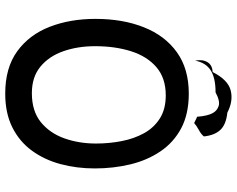

<svg xmlns="http://www.w3.org/2000/svg" viewBox="-104 -756 885 717"><g transform="rotate(90 338.5 -397.5)"><path d="M329.5 25.5Q233 25.5 171.2 -19.5Q109.5 -64.5 80 -140.8Q50.5 -217 50.5 -311.5Q50.5 -413.5 81.8 -492.2Q113 -571 175 -615.5Q237 -660 329.5 -660Q405.5 -660 458.8 -631.8Q512 -603.5 545.2 -554.2Q578.5 -505 593.8 -441.8Q609 -378.5 609 -309Q609 -241.5 592.8 -181Q576.5 -120.5 542.5 -74Q508.5 -27.5 455.5 -1Q402.5 25.5 329.5 25.5ZM328 -74Q394.5 -74 435.8 -107.2Q477 -140.5 496.5 -195Q516 -249.5 516 -313.5Q516 -362.5 507 -409Q498 -455.5 477.5 -492.8Q457 -530 422.2 -552Q387.5 -574 336 -574Q271.5 -574 231 -539.2Q190.5 -504.5 171.5 -444.8Q152.5 -385 152.5 -310Q152.5 -245.5 171.2 -191.8Q190 -138 228.8 -106Q267.5 -74 328 -74ZM206.5 -683.5Q201 -711 212 -729.5Q223 -748 249 -749Q278 -806.5 317.8 -816.5Q357.5 -826.5 400.5 -804Q444.5 -799.5 464.8 -778.2Q485 -757 489.5 -716.5Q482 -706.5 465.8 -697.8Q449.5 -689 439.5 -680Q433.5 -682.5 428.2 -685.5Q423 -688.5 416 -691Q413 -730 402.5 -749Q394 -765.5 375.8 -771.5Q357.5 -777.5 325 -760Q270 -760 241.8 -741.2Q213.5 -722.5 206.5 -683.5Z"/></g></svg>

Font: Grandstander
Style: Regular
Weight: 400
Designer: Tyler Finck
Foundry: Etcetera Type Co
Version: Version 1.200; ttfautohint (v1.8.3)